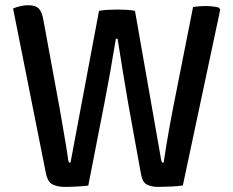

<svg xmlns="http://www.w3.org/2000/svg" viewBox="-20 -710 890 734"><path d="M30 -677.5Q45 -684 59.8 -687Q74.5 -690 89 -690Q115.5 -690 128 -677.5Q140.5 -665 146 -633L208.5 -293Q213 -267.5 219.2 -231Q225.5 -194.5 231.5 -159Q237.5 -123.5 240.5 -99.5Q242 -91 243.8 -89.5Q245.5 -88 249.5 -88L358.5 -668.5Q374 -671.5 393.5 -672.5Q413 -673.5 427.5 -673.5Q443.5 -673.5 463.2 -672.5Q483 -671.5 496 -668.5L596 -99.5Q597.5 -91.5 599.5 -89.8Q601.5 -88 605.5 -88Q610 -118.5 616.2 -156.5Q622.5 -194.5 629.2 -231.2Q636 -268 641 -294L718 -683Q729 -685 741.8 -686Q754.5 -687 765.5 -687Q778.5 -687 792 -685.5Q805.5 -684 816.5 -681L822 -673.5L679 -1Q659.5 2 632 3.2Q604.5 4.5 584 4.5Q560 4.5 542 -4.2Q524 -13 518.5 -47L470 -315Q461.5 -364.5 450.5 -431.2Q439.5 -498 429.5 -562H423Q412.5 -498 400.8 -431.8Q389 -365.5 379 -315L317.5 -0.5Q298.5 2 272.8 3.2Q247 4.5 226.5 4.5Q201.5 4.5 182 -4.5Q162.5 -13.5 155.5 -47.5Z"/></svg>

Font: Signika Light
Style: Regular
Weight: 400
Version: Version 2.003;gftools[0.9.32]